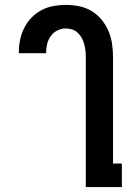

<svg xmlns="http://www.w3.org/2000/svg" viewBox="-20 -763 540 783"><path d="M330 0V-530Q330 -543 328.5 -556.5Q327 -570 323.5 -583Q320 -596 313.5 -608Q307 -620 297.5 -629Q288 -638 275 -642.5Q262 -647 249 -647Q231 -647 214.5 -639Q198 -631 187.5 -616.5Q177 -602 172.5 -584.5Q168 -567 168 -549V-546H57V-552Q57 -578 62.5 -603Q68 -628 79.5 -650.5Q91 -673 109 -691.5Q127 -710 150 -722Q173 -734 198 -738.5Q223 -743 249 -743Q276 -743 303 -737.5Q330 -732 353.5 -718Q377 -704 394.5 -682.5Q412 -661 422.5 -636Q433 -611 437 -584Q441 -557 441 -530V-96H477V0Z"/></svg>

Font: Iosevka Fixed
Style: Bold
Weight: 700
Monospace: yes
Designer: Belleve Invis
Foundry: Belleve Invis
Version: Version 32.3.0